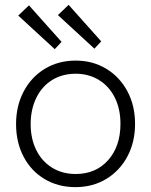

<svg xmlns="http://www.w3.org/2000/svg" viewBox="-20 -759 621 789"><path d="M46 -249Q46 -324 77.5 -383.5Q109 -443 164.5 -476.5Q220 -510 291 -510Q361 -510 416.5 -476.5Q472 -443 503.5 -384Q535 -325 535 -250Q535 -175 503.5 -116Q472 -57 416.5 -23.5Q361 10 290 10Q219 10 163.5 -23Q108 -56 77 -115Q46 -174 46 -249ZM475 -250Q475 -311 452 -357.5Q429 -404 387 -430Q345 -456 291 -456Q236 -456 194 -430Q152 -404 129 -356.5Q106 -309 106 -249Q106 -189 129 -142.5Q152 -96 194 -70Q236 -44 291 -44Q374 -44 424.5 -101Q475 -158 475 -250ZM55 -695 99 -737 233 -587 205 -557ZM218 -697 262 -739 396 -589 368 -559Z"/></svg>

Font: Bellota
Style: Regular
Weight: 400
Designer: Kemie Guaida
Foundry: Kemie Guaida
Version: Version 4.001